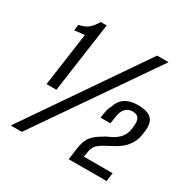

<svg xmlns="http://www.w3.org/2000/svg" viewBox="-138 -717 829 843"><g transform="rotate(30 276.0 -295.0)"><path d="M68 -236 106 -507 55 -501 59 -531Q91 -537 108 -552.5Q125 -568 138 -591H168L118 -236ZM23 0 426 -587H484L79 0ZM317 1 325 -56Q331 -101 349 -122Q367 -143 400 -161Q405 -165 410.5 -167.5Q416 -170 422 -173Q449 -184 468 -203.5Q487 -223 491 -254Q491 -257 491.5 -260Q492 -263 492 -266Q496 -291 488 -306Q480 -321 456 -321Q435 -321 421 -307Q407 -293 403 -266L397 -227H347Q349 -243 351 -253.5Q353 -264 355.5 -273Q358 -282 363 -290Q374 -325 398.5 -341Q423 -357 462 -357Q500 -357 519.5 -346Q539 -335 544.5 -314Q550 -293 545 -266Q542 -234 529.5 -211.5Q517 -189 498.5 -173.5Q480 -158 456 -146Q434 -134 417.5 -125Q401 -116 390.5 -105.5Q380 -95 375 -76Q374 -67 372.5 -59Q371 -51 369 -42H515L509 1Z"/></g></svg>

Font: Alumni Sans Thin Medium
Style: Italic
Weight: 500
Italic angle: -8°
Version: Version 1.016